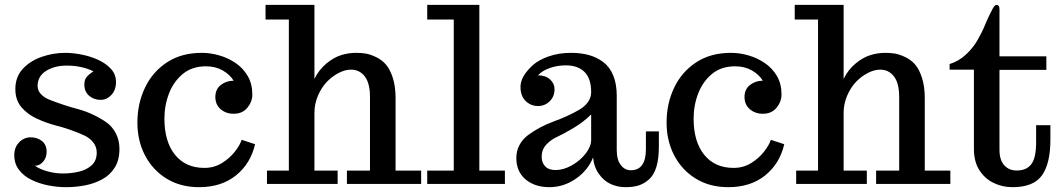

<svg xmlns="http://www.w3.org/2000/svg" viewBox="-20 -755 4363 788"><path d="M251 13.2Q215.3 13.2 178 5.9Q140.6 -1.5 108.9 -17.1Q77.1 -32.7 57.9 -57.9Q38.6 -83 38.6 -118.7Q38.6 -150.4 58.6 -170.9Q78.6 -191.4 105.5 -191.4Q132.8 -191.4 152.1 -176.3Q171.4 -161.1 171.4 -132.3Q171.4 -107.4 156.7 -91.1Q142.1 -74.7 123.5 -74.7Q142.1 -61 174.1 -52Q206.1 -43 238.3 -43Q272.5 -43 304.2 -50.5Q335.9 -58.1 356.4 -76.9Q377 -95.7 377 -128.9Q377 -152.3 362.5 -170.7Q348.1 -189 324.7 -199.7Q301.3 -210.4 271.2 -221.2Q241.2 -231.9 210 -239.7Q168.9 -250.5 130.6 -268.3Q92.3 -286.1 67.6 -315.4Q43 -344.7 43 -389.2Q43 -439.5 73.5 -472.4Q104 -505.4 151.1 -521.7Q198.2 -538.1 248 -538.1Q279.3 -538.1 315.2 -531Q351.1 -523.9 383.1 -509.3Q415 -494.6 435.5 -472.2Q456.1 -449.7 456.1 -418.5Q456.1 -385.7 437.3 -365.5Q418.5 -345.2 393.1 -345.2Q365.2 -345.2 345.7 -362.1Q326.2 -378.9 326.2 -408.2Q326.2 -428.2 336.2 -439.7Q346.2 -451.2 363.3 -462.4Q314.9 -485.8 253.9 -485.8Q203.6 -485.8 168.9 -463.9Q134.3 -441.9 134.3 -401.9Q134.3 -382.8 148.7 -367.9Q163.1 -353 187 -344.2Q210.4 -335 240.5 -325Q270.5 -314.9 302.2 -306.6Q334 -297.9 364 -283.4Q394 -269 418 -252Q441.4 -234.9 455.8 -207Q470.2 -179.2 470.2 -144Q470.2 -97.7 450.9 -67.1Q431.6 -36.6 399.4 -19Q367.2 -1.5 328.6 5.9Q290 13.2 251 13.2Z M796.9 13.2Q721.2 13.2 664.3 -21.5Q607.4 -56.2 575.7 -116.2Q543.9 -176.3 543.9 -252Q543.9 -329.6 574.7 -394.5Q605.5 -459.5 664.8 -498.8Q724.1 -538.1 808.6 -538.1Q843.8 -538.1 880.1 -527.6Q916.5 -517.1 947.3 -496.1Q978 -475.1 996.8 -442.9Q1015.6 -410.6 1015.6 -367.2Q1015.6 -337.9 995.4 -313Q975.1 -288.1 939 -288.1Q907.2 -288.1 885.5 -306.9Q863.8 -325.7 863.8 -356.9Q863.8 -388.7 886.2 -406.2Q908.7 -423.8 939 -423.8Q922.9 -449.7 893.3 -466.3Q863.8 -482.9 825.7 -482.9Q768.6 -482.9 730.7 -451.9Q692.9 -420.9 673.8 -371.8Q654.8 -322.8 654.8 -268.1Q654.8 -173.8 698.2 -119.9Q741.7 -65.9 818.8 -65.9Q858.9 -65.9 891.1 -85.9Q923.3 -106 944.3 -133.1Q965.3 -160.2 971.7 -181.2L1026.9 -163.1Q1008.3 -83 948.2 -34.9Q888.2 13.2 796.9 13.2Z M1075.7 0V-54.7H1165.5V-674.8H1069.8V-734.9H1270.5V-431.2Q1289.1 -469.2 1319.6 -494.4Q1350.1 -519.5 1380.4 -528.8Q1409.7 -538.1 1441.9 -538.1Q1462.4 -538.1 1480.7 -535.2Q1499 -532.2 1522.9 -521Q1546.4 -509.8 1563.2 -491Q1580.1 -472.2 1591.8 -436.5Q1603.5 -400.9 1603.5 -353V-54.7H1708.5V0H1403.8V-54.7H1498.5V-356.9Q1498.5 -413.6 1477.1 -441.4Q1455.6 -469.2 1420.9 -469.2Q1396 -469.2 1369.4 -455.3Q1342.8 -441.4 1320.8 -418.5Q1298.8 -395 1284.7 -361.6Q1270.5 -328.1 1270.5 -292V-54.7H1365.7V0Z M1733.4 0V-54.7H1842.3V-674.8H1733.4V-734.9H1947.3V-54.7H2052.2V0Z M2234.9 13.2Q2174.8 13.2 2137 -18.8Q2099.1 -50.8 2099.1 -106.9Q2099.1 -136.2 2112.3 -160.4Q2125.5 -184.6 2147.5 -200.7Q2192.9 -234.4 2252.9 -256.8Q2311.5 -277.8 2358.4 -305.2Q2379.9 -317.9 2393.1 -336.2Q2406.2 -354.5 2406.2 -377Q2406.2 -432.6 2378.9 -459.7Q2351.6 -486.8 2302.2 -486.8Q2267.6 -486.8 2236.3 -475.8Q2205.1 -464.8 2188 -445.8Q2219.2 -445.8 2237.5 -429Q2255.9 -412.1 2255.9 -389.2Q2255.9 -358.4 2235.8 -339.1Q2215.8 -319.8 2188 -319.8Q2159.2 -319.8 2137.7 -340.1Q2116.2 -360.4 2116.2 -398.9Q2116.2 -441.4 2166.5 -487.3Q2190.9 -509.3 2232.2 -523.7Q2273.4 -538.1 2323.2 -538.1Q2363.3 -538.1 2396 -529.3Q2428.7 -520.5 2455.6 -500.5Q2481.9 -481 2496.6 -445.8Q2511.2 -410.6 2511.2 -362.8V-138.2Q2511.2 -119.1 2515.9 -101.8Q2520.5 -84.5 2534.2 -70.3Q2548.3 -56.2 2568.8 -56.2Q2630.9 -56.2 2630.9 -143.1V-215.8H2684.1V-152.8Q2684.1 -55.2 2644 -19Q2624.5 -1.5 2601.6 5.9Q2578.6 13.2 2547.9 13.2Q2515.1 13.2 2486.8 0.5Q2458.5 -12.2 2438.5 -40.5Q2417.5 -69.3 2414.1 -108.9Q2393.1 -55.7 2343 -21.2Q2293 13.2 2234.9 13.2ZM2260.3 -57.1Q2292.5 -57.1 2326.9 -76.4Q2361.3 -95.7 2383.8 -125Q2406.2 -153.8 2406.2 -181.2V-285.2Q2375 -254.4 2334.2 -230Q2293.5 -205.6 2267.6 -193.8Q2241.2 -182.1 2222.2 -161.6Q2203.1 -141.1 2203.1 -111.8Q2203.1 -87.4 2217.5 -72.3Q2231.9 -57.1 2260.3 -57.1Z M2968.8 13.2Q2893.1 13.2 2836.2 -21.5Q2779.3 -56.2 2747.6 -116.2Q2715.8 -176.3 2715.8 -252Q2715.8 -329.6 2746.6 -394.5Q2777.3 -459.5 2836.7 -498.8Q2896 -538.1 2980.5 -538.1Q3015.6 -538.1 3052 -527.6Q3088.4 -517.1 3119.1 -496.1Q3149.9 -475.1 3168.7 -442.9Q3187.5 -410.6 3187.5 -367.2Q3187.5 -337.9 3167.2 -313Q3147 -288.1 3110.8 -288.1Q3079.1 -288.1 3057.4 -306.9Q3035.6 -325.7 3035.6 -356.9Q3035.6 -388.7 3058.1 -406.2Q3080.6 -423.8 3110.8 -423.8Q3094.7 -449.7 3065.2 -466.3Q3035.6 -482.9 2997.6 -482.9Q2940.4 -482.9 2902.6 -451.9Q2864.7 -420.9 2845.7 -371.8Q2826.7 -322.8 2826.7 -268.1Q2826.7 -173.8 2870.1 -119.9Q2913.6 -65.9 2990.7 -65.9Q3030.8 -65.9 3063 -85.9Q3095.2 -106 3116.2 -133.1Q3137.2 -160.2 3143.6 -181.2L3198.7 -163.1Q3180.2 -83 3120.1 -34.9Q3060.1 13.2 2968.8 13.2Z M3247.6 0V-54.7H3337.4V-674.8H3241.7V-734.9H3442.4V-431.2Q3460.9 -469.2 3491.5 -494.4Q3522 -519.5 3552.2 -528.8Q3581.5 -538.1 3613.8 -538.1Q3634.3 -538.1 3652.6 -535.2Q3670.9 -532.2 3694.8 -521Q3718.3 -509.8 3735.1 -491Q3752 -472.2 3763.7 -436.5Q3775.4 -400.9 3775.4 -353V-54.7H3880.4V0H3575.7V-54.7H3670.4V-356.9Q3670.4 -413.6 3648.9 -441.4Q3627.4 -469.2 3592.8 -469.2Q3567.9 -469.2 3541.3 -455.3Q3514.6 -441.4 3492.7 -418.5Q3470.7 -395 3456.5 -361.6Q3442.4 -328.1 3442.4 -292V-54.7H3537.6V0Z M4135.3 13.2Q4093.8 13.2 4057.6 -4.4Q4021.5 -22 3999.3 -56.9Q3977.1 -91.8 3977.1 -144V-469.2H3877.4V-492.2Q3915 -503.4 3945.8 -532.5Q3976.6 -561.5 3994.6 -595.2Q4009.8 -622.6 4016.6 -638.4Q4023.4 -654.3 4030.3 -670.4Q4037.1 -686.5 4051.3 -713.9Q4061.5 -734.9 4069.3 -734.9Q4082 -734.9 4082 -717.8V-523.9H4274.4V-468.3H4082V-141.1Q4082 -98.1 4101.6 -76.7Q4121.1 -55.2 4153.3 -55.2Q4192.4 -55.2 4212.4 -80.8Q4232.4 -106.4 4232.4 -170.9V-241.2H4291V-181.2Q4291 -84.5 4256.6 -35.6Q4222.2 13.2 4135.3 13.2Z"/></svg>

Font: Trocchi
Style: Regular
Weight: 400
Designer: Vernon Adams
Foundry: Vernon Adams
Version: Version 1.101; ttfautohint (v1.8.4.7-5d5b);gftools[0.9.27]